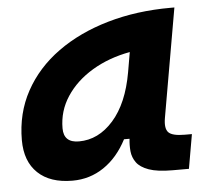

<svg xmlns="http://www.w3.org/2000/svg" viewBox="-44 -568 674 625"><g transform="rotate(-5 293.0 -255.5)"><path d="M168.9 10.3Q95.7 10.3 55.7 -27.8Q15.6 -65.9 15.6 -135.3Q15.6 -223.1 54.7 -294.7Q93.8 -366.2 164.3 -417Q234.9 -467.8 329.6 -495.1Q424.3 -522.5 535.6 -522.5H547.9L485.8 -166.5Q480 -132.3 492.7 -119.6Q505.4 -106.9 545.4 -106.9H568.8L549.3 4.9H496.1Q446.3 4.9 418.5 -5.1Q390.6 -15.1 378.7 -31.7Q366.7 -48.3 364.7 -68.6Q362.8 -88.9 365.2 -109.4H347.2Q317.4 -51.8 271.5 -20.8Q225.6 10.3 168.9 10.3ZM200.7 -115.2Q264.6 -115.2 313.2 -170.2Q361.8 -225.1 379.4 -325.7L390.6 -390.6Q321.3 -377.9 267.1 -345.5Q212.9 -313 181.9 -265.9Q150.9 -218.8 150.9 -162.1Q150.9 -115.2 200.7 -115.2Z"/></g></svg>

Font: Cascadia Code PL
Style: Bold Italic
Weight: 700
Italic angle: -10°
Monospace: yes
Designer: Aaron Bell
Foundry: Saja Typeworks
Version: Version 2404.023; ttfautohint (v1.8.4)